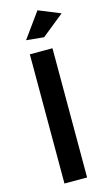

<svg xmlns="http://www.w3.org/2000/svg" viewBox="-144 -1016 604 1065"><g transform="rotate(-15 157.5 -483.5)"><path d="M86 -742H216V0H86ZM190 -967 315 -916 187 -813 86 -823Z"/></g></svg>

Font: Gontserrat Medium
Style: Regular
Weight: 500
Designer: Julieta Ulanovsky
Foundry: Julieta Ulanovsky
Version: Version 6.001